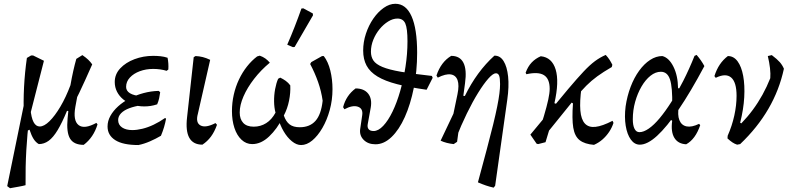

<svg xmlns="http://www.w3.org/2000/svg" viewBox="-20 -754 4171 1014"><path d="M185 7Q169 -2 157.5 -20Q146 -38 136 -69L95 -50L141 -179Q149 -86 190 -86Q213 -86 241.5 -114Q270 -142 299 -191Q328 -240 352 -304Q359 -344 367 -379.5Q375 -415 383 -443L415 -463Q434 -450 446 -438.5Q458 -427 467 -414Q426 -321 398 -262.5Q370 -204 347 -165L334 -169Q308 -106 284.5 -67Q261 -28 237 -10.5Q213 7 185 7ZM33 240 18 229 119 -264 106 -139Q103 -217 107 -294.5Q111 -372 122 -448L144 -461H155L212 -433L134 -128Q124 -48 119 39Q114 126 115 224Q101 228 78 232Q55 236 33 240ZM422 11Q370 11 350 -22Q330 -55 337 -129L351 -268L393 -271L378 -190Q365 -117 395 -93.5Q425 -70 489 -105L495 -97Q474 -28 422 11Z M711 12Q629 12 588.5 -14Q548 -40 548 -86Q548 -115 563 -142Q578 -169 604 -192.5Q630 -216 664.5 -234Q699 -252 738.5 -262.5Q778 -273 818 -274L826 -267Q824 -251 820.5 -235Q817 -219 810 -203Q766 -204 728.5 -198.5Q691 -193 663 -182.5Q635 -172 619.5 -156Q604 -140 604 -120Q604 -95 624.5 -81Q645 -67 679 -67Q703 -67 732 -74Q761 -81 791.5 -95.5Q822 -110 852 -131L857 -127Q853 -105 846.5 -83Q840 -61 830 -37Q803 -21 772 -7.5Q741 6 711 12ZM742 -192Q709 -192 681 -201.5Q653 -211 631.5 -228.5Q610 -246 598 -269.5Q586 -293 586 -321Q586 -362 615 -393Q644 -424 690.5 -441.5Q737 -459 789 -459Q809 -459 828 -457Q847 -455 865 -449Q868 -434 869 -418.5Q870 -403 869 -387L860 -380Q827 -390 789 -390Q751 -390 718.5 -378Q686 -366 666 -344.5Q646 -323 646 -295Q646 -274 666.5 -261.5Q687 -249 727 -246L810 -203Q792 -197 775.5 -194.5Q759 -192 742 -192Z M1049 10Q951 10 968 -135L1003 -452L1013 -458Q1033 -457 1051 -452.5Q1069 -448 1090 -438L1025 -153Q1012 -106 1039 -91.5Q1066 -77 1118 -104L1126 -95Q1113 -58 1094 -32.5Q1075 -7 1049 10Z M1352 -460Q1369 -454 1381.5 -445Q1394 -436 1405 -423Q1358 -384 1322 -337.5Q1286 -291 1266 -245Q1246 -199 1246 -160Q1246 -125 1264.5 -105Q1283 -85 1320 -85Q1356 -85 1385.5 -103.5Q1415 -122 1435 -159Q1428 -185 1427.5 -218Q1427 -251 1433 -283.5Q1439 -316 1449 -338L1460 -344Q1475 -337 1489 -327Q1503 -317 1513 -303Q1515 -264 1506.5 -222Q1498 -180 1479 -144Q1490 -112 1509.5 -97Q1529 -82 1563 -82Q1616 -82 1646 -115.5Q1676 -149 1684 -222Q1677 -272 1660 -320.5Q1643 -369 1618 -416L1624 -426L1681 -458H1690Q1713 -428 1724.5 -381.5Q1736 -335 1736 -283Q1736 -226 1721.5 -173Q1707 -120 1682.5 -78Q1658 -36 1629 -12Q1600 12 1570 12Q1546 12 1521.5 -8Q1497 -28 1478 -60.5Q1459 -93 1448 -132L1472 -131Q1444 -74 1401.5 -33.5Q1359 7 1312 7Q1280 7 1255.5 -16Q1231 -39 1218 -78.5Q1205 -118 1205 -167Q1205 -211 1214.5 -253.5Q1224 -296 1242 -334Q1260 -372 1284.5 -403Q1309 -434 1338 -456ZM1633 -673 1536 -506 1527 -505 1497 -518Q1518 -566 1536.5 -613.5Q1555 -661 1572 -709L1582 -710L1632 -683Z M1963 8Q1924 8 1901 -15Q1878 -38 1882 -71L1893 -146Q1898 -181 1870 -190.5Q1842 -200 1799 -177L1792 -188Q1808 -250 1858 -287Q1902 -287 1924 -260Q1946 -233 1938 -186L1922 -98Q1919 -81 1927 -71.5Q1935 -62 1953 -62Q1978 -62 2004 -89.5Q2030 -117 2053 -164.5Q2076 -212 2093.5 -273Q2111 -334 2121.5 -401.5Q2132 -469 2132 -536Q2132 -604 2120.5 -630Q2109 -656 2079 -656Q2055 -656 2030 -640.5Q2005 -625 1984.5 -600Q1964 -575 1951.5 -544Q1939 -513 1939 -481Q1939 -454 1952 -434.5Q1965 -415 1999.5 -400.5Q2034 -386 2097.5 -375Q2161 -364 2261 -353L2265 -343L2233 -280Q2141 -293 2077 -309.5Q2013 -326 1973.5 -350Q1934 -374 1916 -407.5Q1898 -441 1898 -487Q1898 -532 1912.5 -576Q1927 -620 1951.5 -655.5Q1976 -691 2006.5 -712.5Q2037 -734 2068 -734Q2124 -734 2153.5 -668Q2183 -602 2183 -475Q2183 -378 2165.5 -290.5Q2148 -203 2118 -136Q2088 -69 2048 -30.5Q2008 8 1963 8Z M2587 237Q2565 232 2546 225.5Q2527 219 2504 209Q2531 109 2551 34Q2571 -41 2584.5 -96.5Q2598 -152 2606 -192Q2614 -232 2617.5 -260.5Q2621 -289 2621 -310Q2621 -342 2616 -354.5Q2611 -367 2599 -367Q2584 -367 2559.5 -339.5Q2535 -312 2505.5 -264.5Q2476 -217 2445.5 -154.5Q2415 -92 2388 -23L2376 7Q2357 5 2339.5 0.5Q2322 -4 2307 -11L2420 -249L2435 -247Q2498 -376 2591 -460Q2621 -461 2639.5 -431.5Q2658 -402 2663.5 -349.5Q2669 -297 2659 -227L2595 227ZM2376 7 2346 -16 2396 -256Q2406 -304 2396.5 -330.5Q2387 -357 2360.5 -361Q2334 -365 2292 -344L2285 -355Q2309 -427 2363 -459Q2409 -459 2427.5 -422.5Q2446 -386 2436 -315L2394 -5Z M2822 7 2814 5 2781 -43 2980 -283Q3029 -341 3062 -376Q3095 -411 3122 -431Q3149 -451 3179 -464Q3191 -451 3199 -438.5Q3207 -426 3214 -412L3211 -400Q3166 -374 3134.5 -351Q3103 -328 3076.5 -301.5Q3050 -275 3020 -238ZM2822 7 2812 -16Q2837 -89 2852.5 -141Q2868 -193 2875.5 -228Q2883 -263 2883 -285Q2883 -338 2853 -357Q2823 -376 2760 -362L2756 -370Q2768 -403 2788 -424Q2808 -445 2836 -457Q2895 -451 2914.5 -387Q2934 -323 2908 -209L2922 -204L2861 -3ZM3117 11Q3068 7 3041.5 -13.5Q3015 -34 3007.5 -80Q3000 -126 3006 -208L2994 -215L3051 -291Q3041 -218 3045 -170.5Q3049 -123 3069 -101.5Q3089 -80 3125 -84Q3161 -88 3215 -116L3220 -105Q3212 -80 3197 -57.5Q3182 -35 3162 -17.5Q3142 0 3117 11Z M3359 10Q3331 10 3311.5 -17Q3292 -44 3284.5 -90Q3277 -136 3284 -192Q3292 -247 3310.5 -295.5Q3329 -344 3355.5 -380.5Q3382 -417 3413.5 -437.5Q3445 -458 3478 -458Q3513 -449 3536.5 -402Q3560 -355 3561 -288H3593L3530 -197Q3532 -293 3518.5 -334Q3505 -375 3470 -375Q3442 -375 3415.5 -354Q3389 -333 3368 -297Q3347 -261 3334.5 -216.5Q3322 -172 3322 -124Q3322 -92 3331 -74Q3340 -56 3357 -56Q3379 -56 3406.5 -75Q3434 -94 3464 -130Q3494 -166 3525.5 -215.5Q3557 -265 3588.5 -327Q3620 -389 3648 -459L3659 -464Q3684 -435 3700 -405Q3627 -268 3564 -175.5Q3501 -83 3450 -36.5Q3399 10 3359 10ZM3604 8Q3561 6 3541.5 -26Q3522 -58 3530 -116L3514 -128L3569 -214L3565 -193Q3557 -147 3568 -119.5Q3579 -92 3606 -86.5Q3633 -81 3672 -100L3678 -93Q3653 -19 3604 8Z M3873 10Q3860 6 3848 -2Q3836 -10 3822 -23L3823 -37Q3976 -159 4048 -341Q4050 -364 4046.5 -394.5Q4043 -425 4035 -458L4056 -463Q4085 -441 4098.5 -425.5Q4112 -410 4120 -391Q4072 -167 3889 7ZM3823 -37Q3846 -89 3858 -143.5Q3870 -198 3870 -248Q3870 -320 3841.5 -344.5Q3813 -369 3760 -343L3753 -352Q3764 -387 3781.5 -413Q3799 -439 3824 -458Q3855 -458 3875.5 -430Q3896 -402 3905 -353Q3914 -304 3910.5 -240.5Q3907 -177 3889 -106L3917 -89Z"/></svg>

Font: Alegreya
Style: Italic
Weight: 400
Italic angle: -7°
Designer: Juan Pablo del Peral
Foundry: Huerta Tipografica
Version: Version 2.009